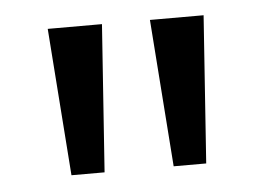

<svg xmlns="http://www.w3.org/2000/svg" viewBox="-32 -752 461 335"><g transform="rotate(-5 198.5 -585.0)"><path d="M157 -714 139 -456H81L62 -714ZM335 -714 317 -456H260L241 -714Z"/></g></svg>

Font: Noto Sans Myanmar SemiCondensed
Style: Regular
Weight: 400
Width: 4
Designer: Monotype Design Team
Foundry: Monotype Imaging Inc.
Version: Version 2.107; ttfautohint (v1.8.4.7-5d5b)